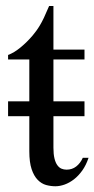

<svg xmlns="http://www.w3.org/2000/svg" viewBox="-20 -615 319 649"><path d="M279.3 -81.5Q271 -56.6 258.1 -38.6Q245.1 -20.5 230 -8.8Q214.8 2.9 198.5 8.8Q182.1 14.6 167.5 14.6Q151.4 14.6 135.7 10.3Q120.1 5.9 107.4 -7.1Q94.7 -20 86.9 -43.2Q79.1 -66.4 79.1 -104V-222.2H7.3V-272.5H79.1V-414.1H7.3V-429.2Q27.3 -436.5 49.6 -454.8Q71.8 -473.1 90.8 -495.6Q97.2 -503.4 102.8 -511Q108.4 -518.6 114.7 -529.1Q121.1 -539.6 128.4 -554.9Q135.7 -570.3 146 -594.7H160.6V-447.3H265.6V-414.1H160.6V-272.5H265.6V-222.2H160.6V-115.7Q160.6 -93.8 164.1 -79.6Q167.5 -65.4 173.6 -56.9Q179.7 -48.3 187.7 -44.9Q195.8 -41.5 205.1 -41.5Q223.6 -41.5 237.5 -52.2Q251.5 -63 259.8 -81.5Z"/></svg>

Font: Doulos SIL Am
Style: Regular
Weight: 400
Designer: Walt Agee, Victor Gaultney, Peter Martin, Debbi Hosken, Becca Hirsbrunner
Foundry: SIL International
Version: Version 5.000